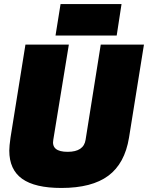

<svg xmlns="http://www.w3.org/2000/svg" viewBox="-20 -921 733 951"><path d="M284 10Q153 10 89.5 -35.5Q26 -81 26 -175Q26 -187 27.5 -202Q29 -217 32 -239L106 -700H321L244 -229Q233 -169 315 -169Q395 -169 404 -229L479 -700H693L619 -239Q598 -111 516.5 -50.5Q435 10 284 10ZM255 -745 280 -901H582L558 -745Z"/></svg>

Font: Georama Black
Style: Italic
Weight: 900
Italic angle: -9°
Designer: Jean-Baptiste Levee
Foundry: Production Type
Version: Version 1.000